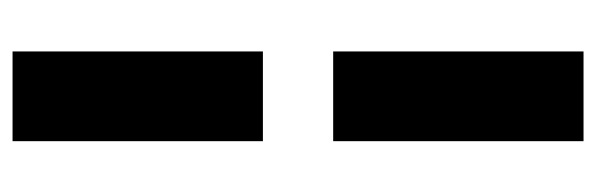

<svg xmlns="http://www.w3.org/2000/svg" viewBox="-342 -428 950 306"><g transform="rotate(-90 133.0 -275.0)"><path d="M61 -331V-730H204V-331ZM61 180V-219H204V180Z"/></g></svg>

Font: MuseoModerno
Style: Bold
Weight: 700
Designer: Pablo Cosgaya, Héctor Gatti, Marcela Romero, and the Authors of The MuseoModerno Project.
Foundry: Omnibus-Type Team
Version: Version 1.001